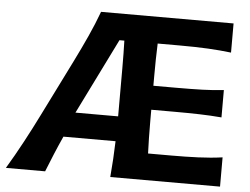

<svg xmlns="http://www.w3.org/2000/svg" viewBox="-54 -852 1198 919"><g transform="rotate(5 545.0 -392.0)"><path d="M6.3 0Q43.9 -62.5 81.8 -133.1Q119.6 -203.6 150.4 -266.1L285.2 -537.1Q318.4 -604 345.5 -663.6Q372.6 -723.1 395 -783.7H1031.7V-643.6Q980 -649.9 920.4 -653.1Q860.8 -656.2 780.8 -656.2H678.2Q676.8 -618.2 676 -579.6Q675.3 -541 675.3 -497.1V-453.1H785.6Q858.4 -453.1 911.1 -454.8Q963.9 -456.5 1013.2 -461.9V-330.6Q960.9 -335 908.4 -336.4Q856 -337.9 784.7 -337.9H675.3V-281.7Q675.3 -239.3 676 -202.1Q676.8 -165 678.2 -127.9H792Q859.4 -127.9 919.4 -130.4Q979.5 -132.8 1035.2 -140.6V0H507.8Q511.7 -44.9 514.2 -86.4Q516.6 -127.9 518.1 -172.9H267.6Q248 -129.9 229.7 -85.9Q211.4 -42 194.8 0ZM520 -292.5V-522Q520 -559.6 519.5 -592.3Q519 -625 518.1 -656.2H494.6L314.9 -292.5Z"/></g></svg>

Font: Pinar DS4-SemiBold
Style: Regular
Weight: 600
Designer: Amin Abedi
Version: Version 2.000